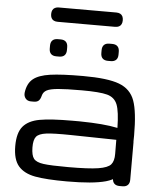

<svg xmlns="http://www.w3.org/2000/svg" viewBox="-61 -990 870 1043"><g transform="rotate(5 374.0 -469.0)"><path d="M46.9 -167.5Q46.9 -239.7 76.2 -274.4Q105.5 -309.1 166 -320.1Q226.6 -331.1 343.3 -331.1H382.8Q453.1 -330.1 502.4 -325.9Q551.8 -321.8 591.3 -313.5Q589.8 -403.3 575 -440.7Q560.1 -478 519.5 -489Q479 -500 380.9 -500Q295.4 -500 252 -496.1Q208.5 -492.2 189.9 -482.2Q171.4 -472.2 166.5 -452.1Q162.1 -433.6 153.1 -424.8Q144 -416 126.5 -416H110.4Q91.3 -416 80.8 -429.2Q70.3 -442.4 72.8 -461.9Q79.6 -511.7 109.9 -536.1Q140.1 -560.5 202.1 -569.3Q264.2 -578.1 380.9 -578.1Q515.6 -578.1 578.6 -554.2Q641.6 -530.3 663.3 -469.7Q685.1 -409.2 685.1 -281.2Q685.1 -156.7 654.8 -97.9Q624.5 -39.1 554.7 -19.5Q484.9 0 343.3 0Q230.5 0 169.4 -11.2Q108.4 -22.5 77.6 -58.3Q46.9 -94.2 46.9 -167.5ZM591.3 -171.9 590.8 -248.5 342.8 -252.9Q249.5 -254.4 209 -249.3Q168.5 -244.1 154.3 -226.6Q140.1 -209 140.6 -167.5Q141.1 -124.5 155 -106.7Q168.9 -88.9 208.3 -83.5Q247.6 -78.1 343.3 -78.1Q455.1 -78.1 507.1 -86.4Q559.1 -94.7 575.4 -113.8Q591.8 -132.8 591.3 -171.9ZM591.3 -39.1V-242.2Q591.3 -261.2 601.3 -271.2Q611.3 -281.2 630.4 -281.2H646Q665 -281.2 675 -271.2Q685.1 -261.2 685.1 -242.2V-39.1Q685.1 -20 675 -10Q665 0 646 0H630.4Q611.3 0 601.3 -10Q591.3 -20 591.3 -39.1ZM507.8 -765.6H523.4Q542.5 -765.6 552.5 -755.6Q562.5 -745.6 562.5 -726.6V-710.9Q562.5 -691.9 552.5 -681.9Q542.5 -671.9 523.4 -671.9H507.8Q488.8 -671.9 478.8 -681.9Q468.8 -691.9 468.8 -710.9V-726.6Q468.8 -745.6 478.8 -755.6Q488.8 -765.6 507.8 -765.6ZM226.6 -765.6H242.2Q261.2 -765.6 271.2 -755.6Q281.2 -745.6 281.2 -726.6V-710.9Q281.2 -691.9 271.2 -681.9Q261.2 -671.9 242.2 -671.9H226.6Q207.5 -671.9 197.5 -681.9Q187.5 -691.9 187.5 -710.9V-726.6Q187.5 -745.6 197.5 -755.6Q207.5 -765.6 226.6 -765.6ZM217.8 -937.5H530.3Q543 -937.5 551.8 -933.1Q560.5 -928.7 564.9 -919.9Q569.3 -911.1 569.3 -898.4Q569.3 -885.7 564.9 -877Q560.5 -868.2 551.8 -863.8Q543 -859.4 530.3 -859.4H217.8Q205.1 -859.4 196.3 -863.8Q187.5 -868.2 183.1 -877Q178.7 -885.7 178.7 -898.4Q178.7 -911.1 183.1 -919.9Q187.5 -928.7 196.3 -933.1Q205.1 -937.5 217.8 -937.5Z"/></g></svg>

Font: Gyrochrome
Style: Regular
Weight: 400
Designer: David Moles
Foundry: David Moles
Version: Version 1.005;Glyphs 3.2.3 (3260)